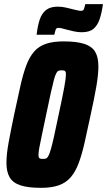

<svg xmlns="http://www.w3.org/2000/svg" viewBox="-20 -895 515 923"><path d="M177 8Q115 8 78.5 -4Q42 -16 26.5 -42.5Q11 -69 11 -112Q11 -153 21.5 -210.5Q32 -268 48 -344Q65 -423 78 -481.5Q91 -540 106.5 -581Q122 -622 144.5 -647.5Q167 -673 201 -684.5Q235 -696 286 -696Q349 -696 385.5 -684Q422 -672 437.5 -646Q453 -620 453 -576Q453 -536 443 -478.5Q433 -421 416 -344Q400 -269 387 -211Q374 -153 358.5 -111.5Q343 -70 320.5 -43.5Q298 -17 263.5 -4.5Q229 8 177 8ZM186 -131Q195 -131 201 -133Q207 -135 212.5 -145Q218 -155 224.5 -177.5Q231 -200 240 -240.5Q249 -281 262 -344Q281 -432 289 -476Q297 -520 297 -537Q297 -547 294.5 -551Q292 -555 288 -556Q284 -557 277 -557Q268 -557 262 -555Q256 -553 250.5 -543Q245 -533 239 -510.5Q233 -488 224 -447.5Q215 -407 202 -344Q190 -285 181.5 -246.5Q173 -208 169 -185Q165 -162 165 -150Q165 -141 167.5 -137Q170 -133 175 -132Q180 -131 186 -131ZM156 -728Q161 -771 171 -801Q181 -831 201.5 -847Q222 -863 258 -863Q278 -863 297 -858.5Q316 -854 332 -850Q344 -847 353.5 -845Q363 -843 370 -843Q380 -843 383 -850.5Q386 -858 390 -875H475Q469 -833 459 -803Q449 -773 429.5 -756.5Q410 -740 373 -740Q353 -740 334 -744.5Q315 -749 299 -753Q287 -756 278 -758.5Q269 -761 261 -761Q251 -761 248 -753Q245 -745 241 -728Z"/></svg>

Font: Saira Condensed Black
Style: Italic
Weight: 900
Width: 3
Italic angle: -12°
Designer: Hector Gatti with collaboration of the Omnibus-Type team
Foundry: Omnibus-Type
Version: Version 1.101